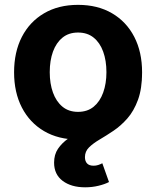

<svg xmlns="http://www.w3.org/2000/svg" viewBox="-20 -570 650 799"><path d="M304.7 10.7Q223.1 10.7 163.3 -24.4Q103.5 -59.6 71 -122.6Q38.6 -185.5 38.6 -269Q38.6 -353.5 71 -416.5Q103.5 -479.5 163.3 -514.6Q223.1 -549.8 304.7 -549.8Q386.7 -549.8 446.5 -514.6Q506.3 -479.5 538.8 -416.5Q571.3 -353.5 571.3 -269Q571.3 -185.5 538.8 -122.6Q506.3 -59.6 446.5 -24.4Q386.7 10.7 304.7 10.7ZM304.7 -104.5Q343.8 -104.5 369.9 -126Q396 -147.5 409.4 -184.8Q422.9 -222.2 422.9 -269.5Q422.9 -317.9 409.4 -355Q396 -392.1 369.9 -413.3Q343.8 -434.6 304.7 -434.6Q266.1 -434.6 240 -413.3Q213.9 -392.1 200.4 -355Q187 -317.9 187 -269.5Q187 -222.2 200.4 -184.8Q213.9 -147.5 240 -126Q266.1 -104.5 304.7 -104.5ZM334.5 209.5Q276.4 209.5 240.7 182.6Q205.1 155.8 205.1 106.9Q205.1 73.2 221.2 49.3Q237.3 25.4 263.9 6.6Q290.5 -12.2 322.5 -29.8Q354.5 -47.4 386 -67.6Q417.5 -87.9 444.3 -114.7Q471.2 -141.6 487.3 -179.2Q503.4 -216.8 503.4 -269H571.3Q571.3 -201.2 554.2 -154.5Q537.1 -107.9 510 -77.1Q482.9 -46.4 452.4 -25.9Q421.9 -5.4 394.8 10.5Q367.7 26.4 350.6 43.2Q333.5 60.1 333.5 84Q333.5 100.6 342.3 110.1Q351.1 119.6 369.6 119.6Q379.4 119.6 388.4 116.7Q397.5 113.8 405.8 109.4L433.6 187.5Q416 196.8 389.6 203.1Q363.3 209.5 334.5 209.5Z"/></svg>

Font: Inter 16pt
Style: Bold
Weight: 700
Version: Version 4.001;git-66647c0bb